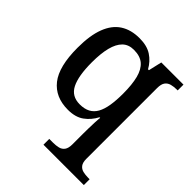

<svg xmlns="http://www.w3.org/2000/svg" viewBox="-215 -679 1053 1053"><g transform="rotate(45 311.5 -153.0)"><path d="M297 240V195H326Q349 195 367.5 190.5Q386 186 397 171Q408 156 408 126V43Q408 26 408.5 2Q409 -22 410 -45.5Q411 -69 413 -84H408Q386 -42 350 -16Q314 10 256 10Q158 10 105.5 -56.5Q53 -123 53 -268Q53 -364 76.5 -425.5Q100 -487 145.5 -516.5Q191 -546 257 -546Q315 -546 351.5 -522Q388 -498 410 -458H417L435 -536H607V-491H600Q578 -491 559 -486Q540 -481 529 -466Q518 -451 518 -420V129Q518 157 529 171.5Q540 186 558.5 190.5Q577 195 599 195H610V240ZM281 -57Q317 -57 341.5 -70Q366 -83 380.5 -109Q395 -135 401.5 -174.5Q408 -214 408 -267Q408 -337 396 -384Q384 -431 356.5 -455Q329 -479 280 -479Q239 -479 214 -454.5Q189 -430 177 -383Q165 -336 165 -267Q165 -162 191.5 -109.5Q218 -57 281 -57Z"/></g></svg>

Font: Noto Serif Thai Medium
Style: Regular
Weight: 500
Version: Version 2.001